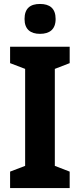

<svg xmlns="http://www.w3.org/2000/svg" viewBox="-20 -950 404 970"><path d="M182 -930C133 -930 104 -908 104 -854C104 -801 135 -779 182 -779C230 -779 261 -801 261 -854C261 -908 231 -930 182 -930ZM332 0V-83L257 -112V-602L332 -631V-714H31V-631L107 -602V-112L31 -83V0Z"/></svg>

Font: Noto Sans Oriya Cond Bold
Style: Bold
Weight: 700
Width: 3
Designer: Amélie Bonet and Sol Matas
Foundry: Google LLC
Version: Version 2.006